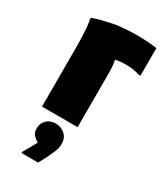

<svg xmlns="http://www.w3.org/2000/svg" viewBox="-204 -647 851 990"><g transform="rotate(30 222.0 -152.0)"><path d="M68 0V-356Q68 -376 67 -407Q66 -438 63.5 -468Q61 -498 56 -516L60 -524Q105 -539 164.5 -551.5Q224 -564 320 -564Q331 -564 361 -562.5Q391 -561 428 -556V-392H416Q380 -404 336 -404Q300 -404 273 -398Q280 -371 280 -316V0ZM142 172Q128 164 114 150.5Q100 137 100 110Q100 79 121 59.5Q142 40 174 40Q206 40 229 60.5Q252 81 252 117Q252 142 240.5 168Q229 194 221 211L195 260H96V254Z"/></g></svg>

Font: Kufam Black
Style: Regular
Weight: 900
Designer: Wael Morcos, Artur Schmal
Foundry: Original Type
Version: Version 1.301; ttfautohint (v1.8.3)